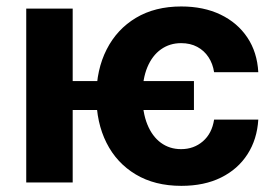

<svg xmlns="http://www.w3.org/2000/svg" viewBox="-20 -573 869 603"><path d="M589.1 -318.3V-227.6H156V-318.3ZM208.3 -545.9V0H62.4V-545.9ZM549.6 10.7Q466.1 10.7 406.3 -25.2Q346.4 -61 314.5 -124.4Q282.6 -187.7 282.6 -270.6Q282.6 -354.3 315 -417.8Q347.3 -481.3 407 -517Q466.8 -552.7 549.2 -552.7Q619.4 -552.7 672.6 -527.2Q725.8 -501.6 756.8 -455.3Q787.8 -409 791.2 -346.2H652.4Q648.4 -373 634.8 -393.5Q621.3 -414.1 599.5 -425.8Q577.8 -437.5 548.8 -437.5Q513.1 -437.5 485.7 -418.1Q458.2 -398.7 442.8 -361.9Q427.4 -325 427.4 -272.5Q427.4 -219.9 442.7 -182.3Q458 -144.6 485.3 -124.6Q512.6 -104.6 548.8 -104.6Q588.7 -104.6 617.2 -129.2Q645.7 -153.8 652.4 -197.4H791.2Q787.5 -135.5 757.3 -88.6Q727.1 -41.6 674.4 -15.5Q621.7 10.7 549.6 10.7Z"/></svg>

Font: Adwaita Sans
Style: Regular
Weight: 400
Designer: Rasmus Andersson
Foundry: rsms
Version: Version 4.001;git-9221beed3